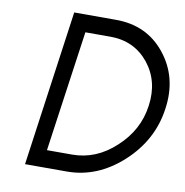

<svg xmlns="http://www.w3.org/2000/svg" viewBox="-79 -775 821 851"><g transform="rotate(10 331.5 -350.0)"><path d="M364 -622Q471 -622 536 -542Q600 -462 584 -350Q569 -238 481 -158Q395 -78 287 -78H174L251 -622ZM375 -700H187L89 0H277Q414 0 526 -102Q582 -153 615.5 -215Q649 -277 659 -350Q680 -494 596 -598Q514 -700 375 -700Z"/></g></svg>

Font: Unageo
Style: Regular-Italic
Weight: 400
Designer: Richard Sepsi
Foundry: Richard Sepsi
Version: Version 2.000